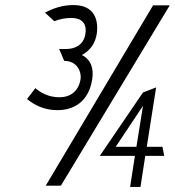

<svg xmlns="http://www.w3.org/2000/svg" viewBox="-20 -745 692 760"><path d="M87 -353C115 -330 154 -309 207 -309C272 -309 331 -342 345 -431C352 -477 338 -506 312 -523L304 -527L312 -532C336 -547 357 -572 363 -611C366 -630 377 -725 271 -725C226 -725 191 -712 158 -695L195 -661C215 -669 237 -674 263 -674C301 -674 325 -654 318 -611C311 -565 275 -551 241 -551H214C220 -537 229 -518 234 -504C287 -504 303 -459 299 -432C291 -383 258 -360 215 -360C174 -360 142 -377 120 -396ZM161 -10H221L652 -724H586ZM375 -128H514L495 -5H536L555 -128H630L623 -164H561L598 -399L546 -379ZM438 -164 546 -326 520 -164Z"/></svg>

Font: Charger Sport
Style: LitNrwObl
Weight: 300
Designer: Jasper
Foundry: Cannot Into Space Fonts
Version: Version 1.1